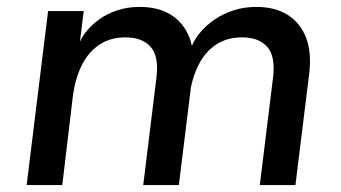

<svg xmlns="http://www.w3.org/2000/svg" viewBox="-20 -535 987 555"><path d="M57 0 119 -503H222L211 -414Q217 -429 231.5 -446.5Q246 -464 267.5 -479.5Q289 -495 318.5 -505Q348 -515 384 -515Q438 -515 474.5 -492Q511 -469 527.5 -426.5Q544 -384 537 -324L497 0H394L432 -309Q440 -372 415.5 -399.5Q391 -427 343 -427Q299 -427 267.5 -406Q236 -385 217 -347.5Q198 -310 191 -260L160 0ZM731 0 769 -309Q777 -372 752.5 -399.5Q728 -427 680 -427Q636 -427 604.5 -406Q573 -385 554 -347.5Q535 -310 528 -260L534 -401Q542 -421 558.5 -441Q575 -461 599.5 -478Q624 -495 654.5 -505Q685 -515 721 -515Q775 -515 811.5 -492Q848 -469 864.5 -426.5Q881 -384 874 -324L834 0Z"/></svg>

Font: Inclusive Sans Medium
Style: Italic
Weight: 500
Italic angle: -7°
Designer: Olivia King
Foundry: Olivia King
Version: Version 2.004